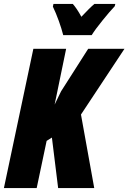

<svg xmlns="http://www.w3.org/2000/svg" viewBox="-25 -964 658 984"><path d="M-5 0 146 -714H314L255 -428L288 -496L427 -714H613L390 -377L458 0H273L241 -259L214 -242L163 0ZM299 -784H445Q462 -812 500.5 -859.5Q539 -907 563 -932L566 -944H459Q436 -925 392 -878Q370 -919 348 -944H249L246 -930Q262 -897 276.5 -856.5Q291 -816 299 -784Z"/></svg>

Font: Noto Sans Display Condensed Black
Style: Italic
Weight: 900
Width: 3
Italic angle: -192°
Designer: Monotype Design Team
Foundry: Monotype Imaging Inc.
Version: Version 1.900